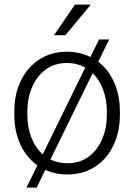

<svg xmlns="http://www.w3.org/2000/svg" viewBox="-20 -769 597 857"><path d="M43.9 -256.3V-272Q43.9 -349.1 73.2 -409.2Q102.5 -469.2 155.5 -503.7Q208.5 -538.1 279.3 -538.1Q336.4 -538.1 383.8 -514.6L421.9 -592.8H467.3L418.5 -493.2Q464.4 -458.5 489.7 -400.9Q515.1 -343.3 515.1 -272V-256.3Q515.1 -179.7 486.1 -119.4Q457 -59.1 404.3 -24.7Q351.6 9.8 280.3 9.8Q227.1 9.8 182.1 -10.7L143.6 68.4H98.1L147 -30.8Q98.1 -65.4 71 -124Q43.9 -182.6 43.9 -256.3ZM102.1 -272V-256.3Q102.1 -203.1 119.6 -156.5Q137.2 -109.9 170.9 -80.1L360.4 -467.3Q324.2 -487.8 279.3 -487.8Q222.2 -487.8 182.6 -457.5Q143.1 -427.2 122.6 -378.2Q102.1 -329.1 102.1 -272ZM457 -272Q457 -322.3 440.9 -367.2Q424.8 -412.1 393.6 -442.4L205.1 -57.1Q239.3 -40.5 280.3 -40.5Q337.4 -40.5 376.7 -70.3Q416 -100.1 436.5 -149.4Q457 -198.7 457 -256.3ZM221.2 -611.8 314.5 -748.5H385.3L272 -611.8Z"/></svg>

Font: Vazirmatn UI ExtraLight
Style: Regular
Weight: 200
Designer: Saber Rastikerdar
Foundry: Saber Rastikerdar
Version: Version 33.003